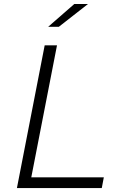

<svg xmlns="http://www.w3.org/2000/svg" viewBox="-20 -962 660 982"><path d="M66.5 0H500.5L511 -55H140L271.5 -730H208.5ZM226.5 -825 360 -941.5H430L281 -825Z"/></svg>

Font: Monaspace Neon ExtraLight
Style: Italic
Weight: 200
Italic angle: -11°
Designer: Riley Cran & the Lettermatic Team
Foundry: Lettermatic
Version: Version 1.200 (Monaspace Neon)